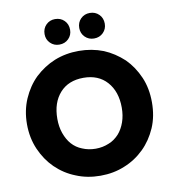

<svg xmlns="http://www.w3.org/2000/svg" viewBox="-97 -997 980 1089"><g transform="rotate(-10 393.0 -453.0)"><path d="M725.1 -208Q695.8 -141.1 647.9 -94.2Q597.2 -44.9 534.2 -20Q470.2 6.8 394 6.8Q317.9 6.8 253.9 -20Q189.9 -44.9 139.2 -94.2Q91.3 -141.1 62 -208Q33.2 -274.4 33.2 -353Q33.2 -431.6 62 -498Q91.3 -564.9 139.2 -611.8Q191.4 -660.6 253.9 -686Q318.8 -711.9 394 -711.9Q468.8 -711.9 535.2 -686Q596.7 -660.2 648.9 -611.8Q696.3 -564.5 725.1 -498Q752.9 -433.6 752.9 -353Q752.9 -272.5 725.1 -208ZM208 -353Q208 -307.6 221.2 -270Q235.4 -230.5 257.8 -205.1Q282.7 -177.2 316.9 -164.1Q352.5 -148.9 394 -148.9Q434.6 -148.9 470.2 -164.1Q501.5 -175.8 528.8 -205.1Q552.2 -231.4 565.9 -270Q579.1 -307.6 579.1 -353Q579.1 -445.8 528.8 -502Q479.5 -557.1 394 -557.1Q307.1 -557.1 257.8 -502Q208 -446.3 208 -353ZM220.2 -838.9Q220.2 -871.1 241.2 -892.1Q262.2 -913.1 293 -913.1Q325.2 -913.1 346.2 -892.1Q367.2 -871.1 367.2 -838.9Q367.2 -808.1 346.2 -787.1Q325.2 -766.1 293 -766.1Q262.2 -766.1 241.2 -787.1Q220.2 -808.1 220.2 -838.9ZM419.9 -838.9Q419.9 -871.1 440.9 -892.1Q461.9 -913.1 493.2 -913.1Q524.9 -913.1 545.9 -892.1Q566.9 -871.1 566.9 -838.9Q566.9 -808.1 545.9 -787.1Q524.9 -766.1 493.2 -766.1Q461.9 -766.1 440.9 -787.1Q419.9 -808.1 419.9 -838.9Z"/></g></svg>

Font: PoppinsZ
Style: Bold
Weight: 700
Designer: Ninad Kale (Devanagari), Jonny Pinhorn (Latin)
Foundry: Indian Type Foundry
Version: Version 3.002;FEAKit 1.0